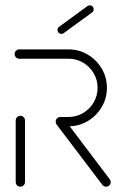

<svg xmlns="http://www.w3.org/2000/svg" viewBox="-20 -705 463 725"><path d="M57 0Q49.6 0 44.4 -5.2Q39.3 -10.4 39.3 -17.8V-250Q39.3 -257.4 44.4 -262.6Q49.6 -267.8 57 -267.8Q64.1 -267.8 69.3 -262.6Q74.4 -257.4 74.4 -250V-17.8Q74.4 -10.4 69.3 -5.2Q64.1 0 57 0ZM398.1 -17.4Q398.1 -10.4 393 -5.2Q387.8 0 380.4 0Q376.3 0 372.6 -1.9Q368.9 -3.7 366.7 -6.7L193.7 -234.8Q190.4 -239.3 190.4 -245.6Q190.4 -253 195.6 -258.1Q200.7 -263.3 207.8 -263.3Q215.9 -263.3 221.9 -256.3L394.4 -28.1Q398.1 -23.3 398.1 -17.4ZM190.4 -245.9Q190.4 -253.3 195.6 -258.3Q200.7 -263.3 207.8 -263.3H238.9Q268.5 -263.3 293.7 -278.1Q318.9 -293 333.7 -318.3Q348.5 -343.7 348.5 -373.7Q348.5 -403.3 333.7 -428.5Q318.9 -453.7 293.7 -468.5Q268.5 -483.3 238.9 -483.3H52.6Q45.2 -483.3 40.2 -488.5Q35.2 -493.7 35.2 -501.1Q35.2 -508.5 40.4 -513.5Q45.6 -518.5 52.6 -518.5H238.9Q278.1 -518.5 311.3 -498.9Q344.4 -479.3 364.1 -446.1Q383.7 -413 383.7 -373.7Q383.7 -334.1 364.1 -300.7Q344.4 -267.4 311.3 -247.8Q278.1 -228.1 238.9 -228.1H207.8Q200.4 -228.1 195.4 -233.3Q190.4 -238.5 190.4 -245.9ZM211.9 -577Q205.6 -577 201.3 -581.5Q197 -585.9 197 -591.9Q197 -599.6 203 -603.7L310 -681.9Q314.1 -684.8 318.9 -684.8Q325.2 -684.8 329.4 -680.6Q333.7 -676.3 333.7 -670Q333.7 -662.2 327.8 -658.1L220.7 -580Q216.7 -577 211.9 -577Z"/></svg>

Font: 26F Galaxy Sans Light
Style: Regular
Weight: 300
Designer: C₂₉H₂₅N₃O₅
Version: Version 1.100